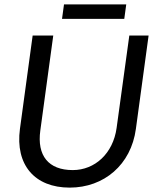

<svg xmlns="http://www.w3.org/2000/svg" viewBox="-20 -842 713 876"><path d="M298 14C454 14 578 -90 600 -254L658 -680H570L512 -258C496 -142 413 -66 312 -66C201 -66 148 -132 164 -247L223 -680H129L71 -254C49 -90 138 14 298 14ZM263 -756H547L556 -822H272Z"/></svg>

Font: Ronzino Oblique
Style: Italic
Weight: 400
Italic angle: -8°
Designer: Nunzio Mazzaferro
Foundry: Collletttivo
Version: Version 1.000;Glyphs 3.3 (3337)